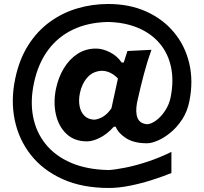

<svg xmlns="http://www.w3.org/2000/svg" viewBox="-20 -786 1024 963"><path d="M452.6 -185.7Q422.1 -186.9 403.5 -205.4Q384.8 -223.8 379.1 -253.9Q373.5 -283.9 380.8 -319.3Q390.9 -367.4 418.8 -398.2Q446.6 -429 491.1 -431Q515.7 -430.4 536.1 -419.4Q556.6 -408.4 571.5 -392.2L538.9 -242.8Q518.8 -213.7 496.4 -200.6Q474 -187.4 452.6 -185.7ZM526.5 156.8Q573.8 156.8 628.8 146Q683.8 135.2 738.7 117.9Q793.6 100.7 839.7 81.8V-24.2Q779.7 5.2 720.7 24.7Q661.7 44.2 611.3 54.3Q560.8 64.5 526.5 66.9Q416 64.9 336.2 30.5Q256.4 -3.9 208.4 -63.8Q160.4 -123.7 145.7 -202.4Q131 -281 150.7 -371.5Q171.4 -467.4 220.7 -534.3Q270.1 -601.2 345.7 -637.4Q421.4 -673.6 520.7 -675.8Q606.1 -674.1 672 -646.3Q738 -618.6 780.3 -568.9Q822.7 -519.3 837.6 -450.7Q852.4 -382.2 836 -298.8Q828.7 -262.2 808.7 -231.7Q788.7 -201.2 764.2 -182.7Q739.7 -164.2 718.1 -162.9Q682.2 -165.7 670.3 -193.3Q658.4 -220.8 667 -269.5L671.4 -289.9Q685.5 -352.9 702.2 -415.7Q718.8 -478.5 739.5 -536.2L619.1 -530.1L600.6 -472.3H590.2Q568.6 -504.6 532.1 -523.5Q495.7 -542.4 460.9 -542.4Q409.8 -542.4 368.8 -515.8Q327.9 -489.2 300.3 -443.6Q272.7 -398 260.7 -340.5Q246.7 -271.4 260.6 -211.1Q274.4 -150.8 314 -113.9Q353.6 -76.9 416.2 -76.9Q445.7 -76.9 482.1 -95.6Q518.6 -114.3 550.6 -150.2H560.4Q574.1 -116.8 613.5 -92.1Q652.9 -67.4 717.5 -67.4Q739.5 -67.4 771.2 -80.8Q802.8 -94.3 835.4 -121.1Q868.1 -147.9 894 -187.6Q920 -227.2 930.2 -280Q950 -380.4 929.2 -468.6Q908.3 -556.8 852.8 -623.6Q797.4 -690.4 713.4 -728.2Q629.4 -766 522.7 -766Q442 -766 367 -743.7Q292 -721.4 229.2 -675.5Q166.3 -629.7 121.4 -558.9Q76.6 -488.2 56.3 -391.3Q33.5 -283 53.8 -184.4Q74.2 -85.8 134.8 -8.9Q195.4 67.9 294 112.4Q392.6 156.8 526.5 156.8Z"/></svg>

Font: Pinar-VF
Style: Regular
Weight: 300
Designer: Amin Abedi
Version: Version 3.0